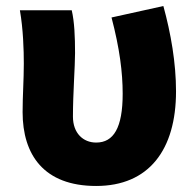

<svg xmlns="http://www.w3.org/2000/svg" viewBox="-20 -603 651 637"><path d="M299 14C474 14 564 -106 564 -300C564 -394 547 -492 522 -583L350 -545C377 -442 387 -363 387 -292C387 -179 357 -130 299 -130C256 -130 222 -161 222 -216C222 -292 229 -383 229 -427C229 -481 227 -530 218 -569H46C57 -506 59 -437 59 -392C59 -338 55 -285 55 -231C55 -90 125 14 299 14Z"/></svg>

Font: Noto Sans CJK HK Black
Style: Regular
Weight: 900
Designer: Ryoko NISHIZUKA 西塚涼子 (kana, bopomofo & ideographs); Paul D. Hunt (Latin, Greek & Cyrillic); Sandoll Communications 산돌커뮤니
Foundry: Adobe
Version: Version 2.004;hotconv 1.0.118;makeotfexe 2.5.65603